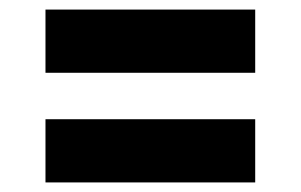

<svg xmlns="http://www.w3.org/2000/svg" viewBox="-20 -490 628 401"><path d="M75 -338V-470H513V-338ZM75 -109V-241H513V-109Z"/></svg>

Font: DM Sans 18pt Black
Style: Regular
Weight: 900
Designer: Colophon Foundry, Jonny Pinhorn
Foundry: Colophon Foundry
Version: Version 4.004;gftools[0.9.30]